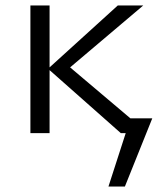

<svg xmlns="http://www.w3.org/2000/svg" viewBox="-20 -486 603 701"><path d="M536 -54 436 195H376L439 0H421L161 -230V0H91V-466H161V-240L410 -466H503L236 -240L456 -54Z"/></svg>

Font: Ysabeau Infant
Style: Regular
Weight: 400
Designer: Christian Thalmann (Catharsis Fonts)
Version: Version 0.003